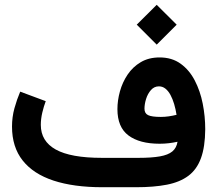

<svg xmlns="http://www.w3.org/2000/svg" viewBox="-20 -784 910 804"><path d="M552.6 -680.7 636.2 -597.1 719.8 -680.7 636.2 -763.8ZM719.3 -303.2Q703.1 -299.2 686.6 -296.8Q670 -294.4 653.8 -294.4Q615.2 -294.4 600.1 -301.9Q585 -309.3 585 -328.6Q585 -347.8 591.7 -369.6Q598.5 -391.5 612.1 -406.9Q625.6 -422.4 645.5 -422.4Q660.7 -422.4 672.7 -412.8Q684.7 -403.3 693.8 -386.6Q702.8 -369.9 709.2 -348.5Q715.5 -327.1 719.3 -303.2ZM723.4 -190.4Q719.3 -164.6 701.6 -149.8Q683.8 -135.1 649.3 -129.1Q614.8 -123 560.5 -123H406.7Q276 -123 213.4 -157.9Q150.9 -192.7 150.9 -261.2Q150.9 -285.9 157.1 -312.5Q163.4 -339 171.5 -360.4L64.6 -400.2Q50.6 -367.3 40.4 -330.5Q30.3 -293.7 30.3 -253.9Q30.3 -168.3 74.9 -112Q119.4 -55.7 204 -27.8Q288.6 0 408.7 0H550.3Q624.2 0 678.7 -10.6Q733.1 -21.2 768.7 -47.7Q804.2 -74.2 821.5 -121.6Q838.9 -169 839.4 -242.7Q839.4 -296.7 828.9 -350Q818.4 -403.2 795.6 -447Q772.9 -490.8 736.5 -517.1Q700.1 -543.5 648.4 -543.5Q602.9 -543.5 569.5 -523.7Q536.1 -504 514.4 -471.7Q492.7 -439.4 482.2 -401.4Q471.7 -363.4 471.7 -327Q471.7 -251.2 518.1 -216.7Q564.5 -182.1 648.4 -182.1Q668.4 -182.1 686.9 -184.3Q705.4 -186.5 723.4 -190.4Z"/></svg>

Font: Vazir Variable Regular
Style: Regular
Weight: 400
Designer: Saber Rastikerdar
Foundry: Saber Rastikerdar
Version: Version 30.1.0